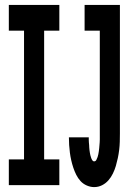

<svg xmlns="http://www.w3.org/2000/svg" viewBox="-20 -755 540 783"><path d="M364 8Q349 8 334 1.5Q319 -5 308.5 -16.5Q298 -28 291 -42Q284 -56 279 -71Q274 -86 270.5 -101.5Q267 -117 265 -132.5Q263 -148 262 -163.5Q261 -179 261 -195H342Q342 -190 342 -184.5Q342 -179 342.5 -174Q343 -169 343.5 -163.5Q344 -158 344 -153Q344 -148 345 -142.5Q346 -137 346.5 -132Q347 -127 348.5 -122Q350 -117 351.5 -112Q353 -107 356 -102Q359 -97 364 -97Q370 -97 373 -103Q376 -109 378 -114.5Q380 -120 381 -126Q382 -132 383 -138Q384 -144 384.5 -150Q385 -156 385.5 -162Q386 -168 386.5 -174Q387 -180 387 -186Q387 -192 387 -198Q387 -204 387 -210V-630H325V-735H469V-210Q469 -194 468.5 -177Q468 -160 466 -143.5Q464 -127 460.5 -110.5Q457 -94 452.5 -78.5Q448 -63 440.5 -47.5Q433 -32 422 -19.5Q411 -7 396 0.5Q381 8 364 8ZM16 0V-105H78V-630H16V-735H222V-630H160V-105H222V0Z"/></svg>

Font: Iosevka SS18 Extrabold
Style: Regular
Weight: 800
Monospace: yes
Designer: Belleve Invis
Foundry: Belleve Invis
Version: Version 25.1.1; ttfautohint (v1.8.4)